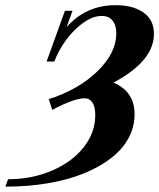

<svg xmlns="http://www.w3.org/2000/svg" viewBox="-61 -696 606 732"><path d="M-40.5 15.6 -30.3 -12.7Q61.5 -12.7 138.4 -46.1Q215.3 -79.6 258.8 -135.5Q302.2 -191.4 302.2 -256.8Q302.2 -288.6 291.5 -304.9Q280.8 -321.3 261.7 -321.3Q222.2 -321.3 138.2 -277.3L125 -317.9Q238.8 -354.5 310.5 -424.3Q382.3 -494.1 382.3 -568.4Q382.3 -600.1 367.9 -617.7Q353.5 -635.3 326.7 -635.3Q280.3 -635.3 227.5 -585Q174.8 -534.7 146 -461.4H116.7L186.5 -654.8H215.3L192.9 -592.3Q266.1 -676.3 379.9 -676.3Q445.8 -676.3 485.8 -648.4Q525.9 -620.6 525.9 -566.9Q525.9 -463.4 371.6 -380.9Q452.1 -347.2 452.1 -260.3Q452.1 -212.4 429.2 -169.7Q406.2 -127 362.8 -93.3Q319.3 -59.6 259.5 -35.2Q199.7 -10.7 123 2.4Q46.4 15.6 -40.5 15.6Z"/></svg>

Font: Elstob
Style: Bold Italic
Weight: 700
Italic angle: -20°
Designer: Peter S. Baker
Version: Version 1.015